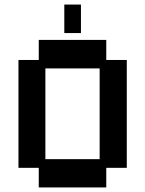

<svg xmlns="http://www.w3.org/2000/svg" viewBox="-20 -811 637 842"><path d="M150 11V-75H61V-548H150V-636H446V-548H536V-75H446V11ZM179 -113H417V-511H179ZM262 -666V-791H335V-666Z"/></svg>

Font: Pixelify Sans SemiBold
Style: Regular
Weight: 600
Designer: Stefie Justprince
Foundry: Typecalism Foundryline
Version: Version 1.000